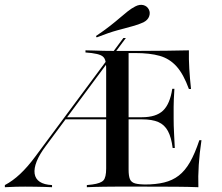

<svg xmlns="http://www.w3.org/2000/svg" viewBox="-30 -781 925 801"><path d="M-9.7 0V-8.9Q22.6 -25.8 53.6 -54.8Q84.7 -83.9 116.9 -127.4L484.7 -622.6H495.2L162.1 -173.4Q134.7 -137.1 123 -107.7Q111.3 -78.2 114.5 -56.5Q117.7 -34.7 135.9 -22.6Q154 -10.5 187.1 -8.9V0Q172.6 -0.8 155.2 -1.2Q137.9 -1.6 118.1 -2Q98.4 -2.4 75 -2.4Q55.6 -2.4 37.9 -2Q20.2 -1.6 -9.7 0ZM237.9 -283.1 244.4 -291.9H616.9V-283.1ZM451.6 -2.4Q426.6 -2.4 404.8 -2Q383.1 -1.6 364.9 -1.2Q346.8 -0.8 332.3 0V-8.9L354.8 -11.3Q390.3 -16.1 401.6 -28.6Q412.9 -41.1 412.9 -78.2V-492.7Q412.9 -517.7 408.5 -531Q404 -544.4 390.7 -550.4Q377.4 -556.5 352.4 -559.7L326.6 -562.1V-571Q341.9 -571 360.9 -570.2Q379.8 -569.4 402.4 -569Q425 -568.5 450.8 -568.5H461.3H537.9Q612.1 -568.5 664.5 -569.4Q716.9 -570.2 758.1 -571Q757.3 -534.7 759.7 -494.4Q762.1 -454 766.9 -409.7H758.1Q735.5 -471.8 706.5 -504Q677.4 -536.3 636.3 -548Q595.2 -559.7 533.9 -559.7H506.5V-73.4Q506.5 -46.8 512.1 -33.5Q517.7 -20.2 533.9 -15.7Q550 -11.3 582.3 -11.3H574.2Q620.2 -11.3 654.8 -19.8Q689.5 -28.2 715.7 -48.4Q741.9 -68.5 762.5 -104.4Q783.1 -140.3 801.6 -196H810.5Q802.4 -141.9 799.2 -93.1Q796 -44.4 797.6 0Q756.5 -1.6 704 -2Q651.6 -2.4 578.2 -2.4H461.3ZM690.3 -163.7Q684.7 -208.1 670.6 -234.3Q656.5 -260.5 630.6 -271.8Q604.8 -283.1 562.1 -283.1V-291.9Q621 -291.9 650 -319.4Q679 -346.8 688.7 -410.5H697.6Q694.4 -361.3 694.4 -335.5Q694.4 -309.7 694.4 -287.1Q694.4 -272.6 694.8 -256.9Q695.2 -241.1 696.4 -219.4Q697.6 -197.6 699.2 -163.7ZM373.4 -625 370.2 -630.6Q404 -653.2 428.6 -672.6Q453.2 -691.9 471 -707.3Q488.7 -722.6 503.6 -734.3Q518.5 -746 533.9 -754Q552.4 -763.7 568.1 -759.7Q583.9 -755.6 591.1 -741.1Q597.6 -728.2 592.3 -712.9Q587.1 -697.6 568.5 -687.9Q547.6 -678.2 521.8 -671.4Q496 -664.5 460.5 -654.8Q425 -645.2 373.4 -625Z"/></svg>

Font: Playfair 144pt SemiExpanded Medium
Style: Regular
Weight: 500
Width: 6
Designer: Claus Eggers Sørensen
Foundry: Claus Eggers Sørensen
Version: Version 2.203